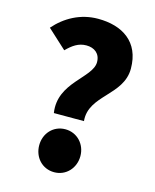

<svg xmlns="http://www.w3.org/2000/svg" viewBox="-118 -860 772 955"><g transform="rotate(15 268.0 -383.0)"><path d="M176 -270H331C318 -402 489 -443 489 -582C489 -721 392 -780 268 -780C178 -780 102 -738 47 -675L145 -585C176 -616 205 -637 246 -637C287 -637 318 -614 318 -570C318 -488 152 -424 176 -270ZM253 14C314 14 359 -35 359 -97C359 -158 314 -207 253 -207C191 -207 147 -158 147 -97C147 -35 191 14 253 14Z"/></g></svg>

Font: Noto Sans T Chinese Black
Style: Bold
Weight: 900
Designer: Ryoko NISHIZUKA (kana & ideographs); Paul D. Hunt (Latin, Greek & Cyrillic); Wenlong ZHANG (bopomofo); Sandoll Communica
Foundry: Adobe Systems Incorporated
Version: Version 1.000;PS 1;hotconv 1.0.78;makeotf.lib2.5.61930